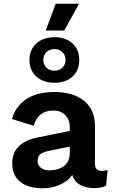

<svg xmlns="http://www.w3.org/2000/svg" viewBox="-20 -1007 614 1037"><path d="M407 -987 327 -842H227L281 -987ZM371.5 -593.5Q335 -560 274 -560Q213 -560 176 -594Q139 -628 139 -683Q139 -738 176 -772Q213 -806 274 -806Q335 -806 371.5 -772.5Q408 -739 408 -683Q408 -627 371.5 -593.5ZM214 -683Q214 -658 231 -641.5Q248 -625 274 -625Q300 -625 317 -641.5Q334 -658 334 -683Q334 -709 317 -725.5Q300 -742 274 -742Q248 -742 231 -725.5Q214 -709 214 -683ZM529 -84Q546 -84 561 -89L553 -4Q527 9 488 9Q392 7 370 -62Q347 -28 303 -9Q259 10 211 10Q133 10 89.5 -25Q46 -60 46 -125Q46 -237 185 -265L357 -300V-319Q357 -361 332.5 -385.5Q308 -410 268 -410Q186 -410 162 -328L45 -364Q63 -432 121 -471Q179 -510 274 -510Q375 -510 434 -462.5Q493 -415 493 -325V-122Q493 -84 529 -84ZM246 -87Q294 -87 325.5 -110Q357 -133 357 -184V-215L252 -194Q215 -187 199 -175Q183 -163 183 -138Q183 -114 201 -100.5Q219 -87 246 -87Z"/></svg>

Font: Elaine Sans SemiBold
Style: Regular
Weight: 600
Designer: Wei Huang
Foundry: Wei Huang
Version: Version 2.001;December 24, 2019;FontCreator 12.0.0.2547 64-b